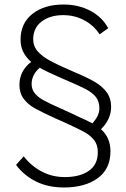

<svg xmlns="http://www.w3.org/2000/svg" viewBox="-20 -730 560 850"><path d="M469 -60Q469 18 412.5 59Q356 100 263 100Q192 100 138.5 73Q85 46 51 0L85 -38Q117 4 164 29Q211 54 267 54Q333 54 373 26.5Q413 -1 413 -56Q413 -89 396.5 -110Q380 -131 351.5 -146.5Q323 -162 259 -191L227 -205Q166 -233 135 -250Q104 -267 85 -292.5Q66 -318 66 -354Q66 -416 118 -456Q95 -476 83 -500Q71 -524 71 -554Q71 -627 123.5 -668.5Q176 -710 261 -710Q328 -710 380.5 -682Q433 -654 459 -605L421 -578Q395 -618 352.5 -640.5Q310 -663 260 -663Q201 -663 164 -634.5Q127 -606 127 -556Q127 -525 147 -502.5Q167 -480 202 -461Q237 -442 302 -414Q362 -389 397 -369Q432 -349 452 -322Q472 -295 472 -256Q472 -230 460.5 -204.5Q449 -179 427 -158Q469 -121 469 -60ZM246 -251 299 -227Q317 -219 326 -214Q371 -194 389 -184Q420 -218 420 -250Q420 -281 404.5 -300.5Q389 -320 358.5 -336Q328 -352 259 -381Q185 -413 156 -430Q139 -416 129.5 -397.5Q120 -379 120 -358Q120 -334 134.5 -316.5Q149 -299 173 -286Q197 -273 246 -251Z"/></svg>

Font: Sarabun ExtraLight
Style: Regular
Weight: 275
Designer: Suppakit Chalermlarp | Katatrad Co.,Ltd.
Foundry: Cadson Demak Co.,Ltd.
Version: Version 1.000; ttfautohint (v1.6)